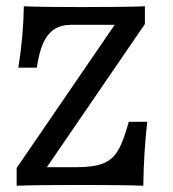

<svg xmlns="http://www.w3.org/2000/svg" viewBox="-20 -591 550 611"><path d="M33 -56.5 345 -512.1H207.7Q175.2 -512.1 153.2 -498.1Q131.2 -484.1 117.7 -454.3Q104.2 -424.6 97.3 -375.6H38.4Q54.9 -480.3 55.8 -571Q110.7 -568.5 240.3 -568.5Q380.6 -568.5 441.1 -571V-514.5L129.1 -58.9H222.3Q277.8 -58.9 308 -70.8Q338.1 -82.6 355.8 -112.6Q373.4 -142.6 389.8 -203.4H448.6Q437.5 -106.8 436 0Q376.3 -2.4 234.9 -2.4Q95.2 -2.4 33 0Z"/></svg>

Font: Playfair Micro SmCond SmLight
Style: Regular
Weight: 360
Width: 4
Designer: Claus Eggers Sørensen
Foundry: Claus Eggers Sørensen
Version: Version 2.100;Glyphs 3.2 (3219)